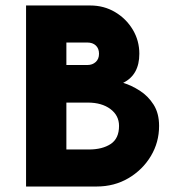

<svg xmlns="http://www.w3.org/2000/svg" viewBox="-20 -680 628 700"><path d="M560 -221Q560 -161 530 -111Q500 -61 448.5 -30.5Q397 0 332 0H75V-660H309Q359 -660 399.5 -636Q440 -612 464 -572Q488 -532 488 -484Q488 -407 429 -378Q459 -369 489.5 -349.5Q520 -330 540 -298.5Q560 -267 560 -221ZM222 -443H299Q317 -443 329 -454Q341 -465 341 -484Q341 -503 329.5 -514Q318 -525 298 -525H222ZM222 -135H304Q353 -135 383.5 -155Q414 -175 414 -221Q414 -259 382.5 -282.5Q351 -306 300 -306H222Z"/></svg>

Font: Lil Grotesk Black
Style: Regular
Weight: 900
Designer: Bastien Sozeau
Foundry: NBR — Bastien Sozeau
Version: Version 3.003; ttfautohint (v1.8.4.7-5d5b);gftools[0.9.33]